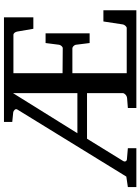

<svg xmlns="http://www.w3.org/2000/svg" viewBox="111 -822 711 973"><g transform="rotate(-90 466.5 -335.5)"><path d="M481 -625 277.8 -298.8H481ZM405.8 0V-43L455.1 -46.9Q465.8 -47.9 473.4 -54.9Q481 -62 481 -68.8V-250H250L138.2 -68.8Q132.8 -60.5 135.5 -54.7Q138.2 -48.8 145 -47.9L202.1 -43V0H4.9V-43L58.1 -50.8L397.9 -603Q402.3 -610.4 396.5 -616.7Q390.6 -623 383.8 -624L335 -628.9V-670.9H865.2V-522H807.1L793 -604Q791.5 -611.3 787.1 -617.2Q782.7 -623 775.9 -623H582V-374L708 -373Q714.8 -373 720 -379.4Q725.1 -385.7 726.1 -391.1L734.9 -460H784.2V-236.8H734.9L726.1 -307.1Q725.1 -312.5 719.5 -318.4Q713.9 -324.2 708 -324.2H582V-48.8H811Q814 -48.8 816.9 -50.8Q819.8 -52.7 822.5 -55.7Q825.2 -58.6 826.9 -62Q828.6 -65.4 829.1 -67.9L844.2 -167H900.9V0Z"/></g></svg>

Font: BabelStone Ogham Stemless
Style: Regular
Weight: 400
Designer: Andrew West
Foundry: BabelStone
Version: Version 2.02 March 14, 2022